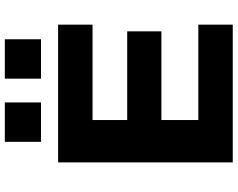

<svg xmlns="http://www.w3.org/2000/svg" viewBox="-112 -848 960 775"><g transform="rotate(-90 367.5 -460.0)"><path d="M100 0V-705H656V-566H271V-426H629V-288H271V-139H656V0ZM438 -774V-920H597V-774ZM183 -774V-920H342V-774Z"/></g></svg>

Font: Nunito Sans 7pt SemiExpanded ExtraBold
Style: Regular
Weight: 800
Width: 6
Designer: Vernon Adams
Foundry: Vernon Adams
Version: Version 3.101;gftools[0.9.27]